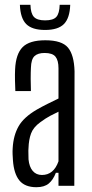

<svg xmlns="http://www.w3.org/2000/svg" viewBox="-20 -775 384 801"><path d="M132 6Q84 6 61 -22Q38 -50 34 -106Q33 -119 32.5 -132Q32 -145 33 -158Q36 -210 57.5 -248Q79 -286 134 -318Q155 -330 178 -341.5Q201 -353 224 -364V-490Q224 -523 211.5 -538.5Q199 -554 166 -554Q138 -554 124 -541Q110 -528 109 -492Q108 -475 108 -446Q108 -417 109 -395H44Q43 -414 42.5 -440Q42 -466 43 -486Q46 -550 74.5 -578.5Q103 -607 169 -607Q238 -607 263.5 -576.5Q289 -546 291 -478L290 0H224V-54H213Q202 -25 183.5 -9.5Q165 6 132 6ZM155 -45Q204 -45 224 -102V-309Q207 -301 189 -291.5Q171 -282 148 -265Q119 -244 109.5 -218Q100 -192 99 -158Q98 -148 98.5 -135.5Q99 -123 99 -110Q102 -79 116.5 -62Q131 -45 155 -45ZM63 -755H107Q108 -719 121.5 -704.5Q135 -690 168 -690Q202 -690 215 -704.5Q228 -719 229 -755H273Q271 -699 246.5 -674.5Q222 -650 168 -650Q114 -650 89.5 -674.5Q65 -699 63 -755Z"/></svg>

Font: Big Shoulders Display
Style: Regular
Weight: 400
Designer: Patric King
Foundry: XO Type Co
Version: Version 1.000; ttfautohint (v1.8.2)